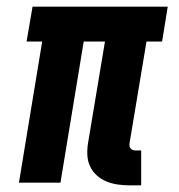

<svg xmlns="http://www.w3.org/2000/svg" viewBox="-20 -550 540 578"><path d="M371 8Q353 8 335 5.5Q317 3 301 -3.5Q285 -10 272 -21.5Q259 -33 251.5 -48.5Q244 -64 243 -82.5Q242 -101 245 -119L296 -425H232L162 0H37L107 -425H60L78 -530H485L468 -425H421L370 -119Q369 -114 370 -110Q371 -106 373.5 -103Q376 -100 380 -98.5Q384 -97 388 -97H405V8Z"/></svg>

Font: Iosevka Curly Slab XBdObl
Style: Regular
Weight: 800
Italic angle: -9°
Monospace: yes
Designer: Belleve Invis
Foundry: Belleve Invis
Version: Version 11.1.0; ttfautohint (v1.8.3)